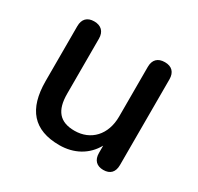

<svg xmlns="http://www.w3.org/2000/svg" viewBox="-115 -631 799 776"><g transform="rotate(30 284.5 -243.0)"><path d="M245 9C313 9 369 -22 400 -78V-44C400 -11 418 7 449 7C481 7 498 -11 498 -44V-444C498 -477 480 -495 448 -495C415 -495 397 -477 397 -444V-212C397 -127 345 -72 269 -72C200 -72 169 -109 169 -187V-444C169 -477 150 -495 118 -495C86 -495 68 -477 68 -444V-188C68 -57 125 9 245 9Z"/></g></svg>

Font: Nunito SemiBold
Style: Regular
Weight: 600
Designer: Vernon Adams
Foundry: Vernon Adams
Version: Version 3.602